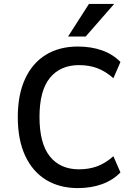

<svg xmlns="http://www.w3.org/2000/svg" viewBox="-20 -952 697 982"><path d="M378 10Q284 10 215 -32.5Q146 -75 108.5 -156Q71 -237 71 -353Q71 -468 108.5 -549Q146 -630 215 -672Q284 -714 378 -714Q446 -714 501.5 -694.5Q557 -675 596 -635L560 -552Q519 -588 477 -603.5Q435 -619 384 -619Q289 -619 235.5 -554Q182 -489 182 -354Q182 -218 235 -152Q288 -86 384 -86Q435 -86 477 -101.5Q519 -117 560 -153L596 -70Q557 -30 501.5 -10Q446 10 378 10ZM328 -765 435 -932H564L418 -765Z"/></svg>

Font: Nunito Sans 7pt SemiCondensed SemiBold
Style: Regular
Weight: 600
Width: 4
Designer: Vernon Adams
Foundry: Vernon Adams
Version: Version 3.101;gftools[0.9.27]